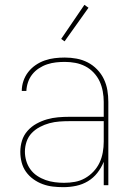

<svg xmlns="http://www.w3.org/2000/svg" viewBox="-20 -766 540 794"><path d="M242 8Q220 8 198.5 5.5Q177 3 156.5 -4.5Q136 -12 118 -25Q100 -38 87.5 -55.5Q75 -73 69.5 -94.5Q64 -116 64 -138Q64 -162 71 -184.5Q78 -207 94 -225Q110 -243 131 -254.5Q152 -266 174.5 -272.5Q197 -279 220.5 -281Q244 -283 268 -283H409V-345Q409 -366 405 -388Q401 -410 392 -429.5Q383 -449 367.5 -465.5Q352 -482 332.5 -492Q313 -502 291.5 -506Q270 -510 248 -510Q230 -510 211.5 -508Q193 -506 175 -500Q157 -494 141 -483.5Q125 -473 113.5 -458.5Q102 -444 96 -426.5Q90 -409 89 -390H70Q70 -411 77 -431.5Q84 -452 97 -468.5Q110 -485 127.5 -497Q145 -509 165 -516Q185 -523 206 -525.5Q227 -528 248 -528Q273 -528 297 -523.5Q321 -519 342.5 -508Q364 -497 381.5 -479Q399 -461 409.5 -439Q420 -417 424 -393Q428 -369 428 -345V0H409V-97Q399 -72 382.5 -51Q366 -30 343.5 -16.5Q321 -3 295 2.5Q269 8 242 8ZM245 -10Q268 -10 290 -14Q312 -18 331.5 -29Q351 -40 366.5 -56.5Q382 -73 391.5 -93Q401 -113 405 -135.5Q409 -158 409 -180V-265H268Q247 -265 226 -263.5Q205 -262 184.5 -256.5Q164 -251 145 -241Q126 -231 111.5 -216Q97 -201 90 -180.5Q83 -160 83 -139Q83 -120 88.5 -101Q94 -82 105.5 -66Q117 -50 133.5 -39Q150 -28 168.5 -21.5Q187 -15 206.5 -12.5Q226 -10 245 -10ZM247 -595 233 -605 329 -746 346 -734Z"/></svg>

Font: Iosevka Term Curly Thin
Style: Regular
Weight: 100
Designer: Belleve Invis
Foundry: Belleve Invis
Version: Version 32.3.0